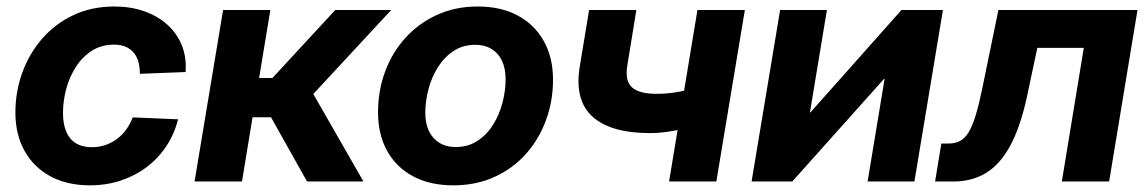

<svg xmlns="http://www.w3.org/2000/svg" viewBox="-20 -553 3497 585"><path d="M253.9 11.7Q184.1 11.7 133.1 -16.1Q82 -43.9 54.4 -94Q26.9 -144 26.9 -210.4Q26.9 -272.9 47.6 -330.8Q68.4 -388.7 107.7 -434.3Q147 -480 202.9 -506.6Q258.8 -533.2 328.6 -533.2Q377.9 -533.2 419.2 -518.8Q460.4 -504.4 489.7 -478Q519 -451.7 533.9 -415Q548.8 -378.4 545.4 -333.5L406.2 -328.1Q406.2 -347.2 402.1 -363.3Q397.9 -379.4 388.4 -391.4Q378.9 -403.3 363.8 -410.2Q348.6 -417 327.1 -417Q289.1 -417 260 -398.4Q231 -379.9 211.2 -349.1Q191.4 -318.4 181.6 -281.5Q171.9 -244.6 171.9 -208.5Q171.9 -176.3 181.4 -152.8Q190.9 -129.4 210.7 -116.9Q230.5 -104.5 259.8 -104.5Q282.2 -104.5 301.8 -111.3Q321.3 -118.2 337.4 -130.4Q353.5 -142.6 365.2 -159.2Q377 -175.8 384.3 -195.3L522.5 -189.5Q511.2 -144.5 486.8 -107.7Q462.4 -70.8 427.2 -44.2Q392.1 -17.6 348.1 -2.9Q304.2 11.7 253.9 11.7Z M572.8 0 659.7 -522.5H803.7L769.5 -315.4H810.1L1001.5 -522.5H1171.9L934.6 -266.6L1087.4 0H915.5L805.7 -195.8H749.5L717.3 0Z M1360.8 11.7Q1290 11.7 1238.5 -15.9Q1187 -43.5 1159.4 -93.5Q1131.8 -143.6 1131.8 -210.9Q1131.8 -276.4 1153.3 -334.7Q1174.8 -393.1 1215.1 -437.5Q1255.4 -481.9 1311.3 -507.6Q1367.2 -533.2 1435.5 -533.2Q1506.8 -533.2 1558.1 -505.4Q1609.4 -477.5 1637.2 -427.5Q1665 -377.4 1665 -309.6Q1665 -246.1 1644 -188Q1623 -129.9 1583.3 -85Q1543.5 -40 1487.3 -14.2Q1431.2 11.7 1360.8 11.7ZM1368.7 -105Q1406.2 -105 1434.8 -123.8Q1463.4 -142.6 1482.4 -173.1Q1501.5 -203.6 1511 -240Q1520.5 -276.4 1520.5 -311.5Q1520.5 -344.7 1509.3 -368.2Q1498 -391.6 1477.3 -404.1Q1456.5 -416.5 1428.2 -416.5Q1390.6 -416.5 1362.3 -397.9Q1334 -379.4 1314.7 -348.9Q1295.4 -318.4 1285.6 -281.7Q1275.9 -245.1 1275.9 -209.5Q1275.9 -160.2 1301 -132.6Q1326.2 -105 1368.7 -105Z M1960.4 -147.5Q1840.3 -147.5 1784.9 -198Q1729.5 -248.5 1746.6 -351.1L1774.9 -522.5H1918.9L1891.6 -355Q1883.3 -306.6 1905.5 -286.9Q1927.7 -267.1 1980 -267.1Q2018.6 -267.1 2056.6 -274.9Q2094.7 -282.7 2139.2 -297.4L2119.6 -177.7Q2100.1 -170.4 2073.2 -163.3Q2046.4 -156.2 2016.8 -151.9Q1987.3 -147.5 1960.4 -147.5ZM2018.6 0 2105 -522.5H2249.5L2162.6 0Z M2766.1 0H2623.5L2675.3 -313H2673.8L2394 0H2270L2356.9 -522.5H2499.5L2447.8 -210.4H2449.2L2726.6 -522.5H2853Z M2829.1 0 2848.1 -115.7H2870.1Q2890.1 -115.7 2904.8 -123.3Q2919.4 -130.9 2930.9 -149.4Q2942.4 -168 2952.4 -200.4Q2962.4 -232.9 2972.7 -282.7L3022 -522.5H3445.8L3359.4 0H3215.3L3282.2 -407.2H3140.6L3108.9 -257.8Q3088.9 -166 3058.1 -109.1Q3027.3 -52.2 2984.4 -26.1Q2941.4 0 2885.3 0Z"/></svg>

Font: Inter 28pt
Style: Bold Italic
Weight: 700
Italic angle: -9.3988°
Designer: Rasmus Andersson
Foundry: rsms
Version: Version 4.001;git-66647c0bb